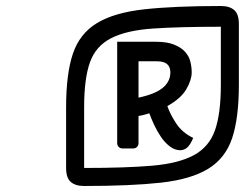

<svg xmlns="http://www.w3.org/2000/svg" viewBox="-20 -849 815 639"><path d="M441 -373Q441 -365 436 -360Q431 -355 424 -355H387Q380 -355 375 -360Q370 -365 370 -373V-710H499Q536 -710 559.5 -700.5Q583 -691 596 -676.5Q609 -662 613.5 -644Q618 -626 618 -608Q618 -583 600 -552Q582 -521 537 -496Q546 -469 566.5 -438Q587 -407 623 -390Q613 -366 602.5 -357.5Q592 -349 580 -349Q562 -349 545.5 -361.5Q529 -374 516 -393Q503 -412 493 -433.5Q483 -455 477 -472Q467 -469 460 -467Q453 -465 441 -463ZM260 -290Q398 -290 486 -297.5Q574 -305 625 -332.5Q676 -360 695.5 -415.5Q715 -471 715 -567V-760Q577 -760 489 -754Q401 -748 350 -722Q299 -696 279.5 -642Q260 -588 260 -492ZM775 -567Q775 -456 752.5 -389Q730 -322 672.5 -287Q615 -252 515 -241Q415 -230 260 -230Q231 -230 215.5 -243.5Q200 -257 200 -290V-492Q200 -603 222.5 -670Q245 -737 302.5 -772Q360 -807 460 -818Q560 -829 715 -829Q744 -829 759.5 -815.5Q775 -802 775 -769ZM441 -524Q497 -536 522 -557Q547 -578 547 -608Q547 -645 503 -645H441Z"/></svg>

Font: Warnes
Style: Regular
Weight: 400
Designer: Eduardo Rodriguez Tunni
Foundry: Eduardo Rodriguez Tunni
Version: Version 1.001